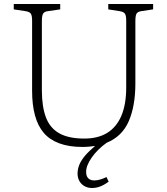

<svg xmlns="http://www.w3.org/2000/svg" viewBox="-20 -723 837 963"><path d="M442 220Q421 220 404.5 211Q388 202 378.5 185.5Q369 169 369 148Q369 125 378 103Q387 81 406.5 58Q426 35 457 9Q443 11 427 12.5Q411 14 393 14Q326 14 277.5 -4Q229 -22 199.5 -56.5Q170 -91 155.5 -144Q141 -197 141 -267V-620Q141 -645 134.5 -654.5Q128 -664 108 -667L49 -676V-703H282V-676L220 -667Q203 -665 196.5 -655Q190 -645 190 -617V-270Q190 -188 210.5 -134Q231 -80 278 -54Q325 -28 403 -28Q472 -28 518.5 -57Q565 -86 589 -143Q613 -200 613 -284V-620Q613 -645 606.5 -654.5Q600 -664 580 -667L523 -676V-703H748V-676L688 -667Q670 -664 664.5 -654Q659 -644 659 -617V-305Q659 -192 626 -115.5Q593 -39 515 -7Q469 26 440.5 66.5Q412 107 412 139Q412 161 423 171.5Q434 182 453 182Q467 182 482.5 177.5Q498 173 514 165L525 188Q513 197 499.5 204.5Q486 212 471.5 216Q457 220 442 220Z"/></svg>

Font: Literata 18pt ExtraLight
Style: Regular
Weight: 250
Designer: Latin by Veronika Burian and Jose Scaglione. Greek by Irene Vlachou. Cyrillic by Vera Evstafieva.
Foundry: TypeTogether
Version: Version 3.103;gftools[0.9.29]